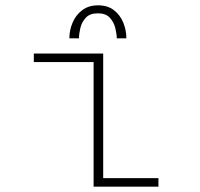

<svg xmlns="http://www.w3.org/2000/svg" viewBox="-20 -701 750 721"><path d="M367.5 -32H575V0H331.5V-468H107V-500H367.5ZM240.5 -557Q240.5 -588 252.8 -616.5Q265 -645 289 -663Q313 -681 348.5 -681Q384 -681 407.5 -663Q431 -645 442.8 -616.5Q454.5 -588 454.5 -557H418.5Q418.5 -572.5 413.2 -594.8Q408 -617 392.8 -634Q377.5 -651 347.5 -651Q317 -651 301.8 -634Q286.5 -617 281.5 -594.8Q276.5 -572.5 276.5 -557Z"/></svg>

Font: League Mono Thin
Style: Regular
Weight: 100
Width: 6
Designer: Tyler Finck
Foundry: The League of Moveable Type / Tyler Finck
Version: Version 2.300;RELEASE